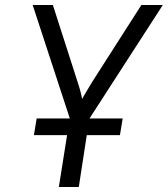

<svg xmlns="http://www.w3.org/2000/svg" viewBox="-20 -750 673 770"><path d="M216 0 249 -208H116L127 -275H260L111 -730H192L291 -422Q299 -398 303.5 -380Q308 -362 309 -353Q314 -361 324.5 -379.5Q335 -398 350 -422L547 -730H633L339 -275H472L461 -208H328L296 0Z"/></svg>

Font: JetBrains Mono NL Light
Style: Italic
Weight: 300
Italic angle: -9°
Designer: Philipp Nurullin, Konstantin Bulenkov
Foundry: JetBrains
Version: Version 2.304; ttfautohint (v1.8.4.7-5d5b)